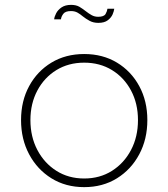

<svg xmlns="http://www.w3.org/2000/svg" viewBox="-20 -760 692 789"><path d="M326 9Q250 9 191.5 -27.2Q133 -63.5 99.8 -125.8Q66.5 -188 66.5 -266.5Q66.5 -345 99.8 -406.2Q133 -467.5 191.5 -502.8Q250 -538 326 -538Q402 -538 460.5 -502.8Q519 -467.5 552.2 -406.2Q585.5 -345 585.5 -266.5Q585.5 -188 552.2 -125.8Q519 -63.5 460.5 -27.2Q402 9 326 9ZM326 -26.5Q390.5 -26.5 440.2 -58Q490 -89.5 518.5 -143.8Q547 -198 547 -266.5Q547 -334.5 518.5 -388Q490 -441.5 440.2 -472Q390.5 -502.5 326 -502.5Q261.5 -502.5 211.8 -472Q162 -441.5 133.5 -388Q105 -334.5 105 -266.5Q105 -198 133.5 -143.8Q162 -89.5 211.8 -58Q261.5 -26.5 326 -26.5ZM449.5 -724Q448.5 -714.5 442.8 -701Q437 -687.5 423 -676.8Q409 -666 384 -666Q363.5 -666 348 -674.5Q332.5 -683 320 -693Q310 -701.5 298.8 -708Q287.5 -714.5 271.5 -714.5Q248.5 -714.5 240 -703Q231.5 -691.5 230.5 -680.5H202.5Q203.5 -691.5 210.8 -705.5Q218 -719.5 233.2 -729.8Q248.5 -740 272 -740Q293 -740 306.8 -731.8Q320.5 -723.5 332.5 -714Q344.5 -704.5 356.5 -697.8Q368.5 -691 383.5 -691Q407.5 -691 414 -702.8Q420.5 -714.5 421.5 -724Z"/></svg>

Font: Epilogue ExtraLight
Style: Regular
Weight: 250
Designer: Tyler Finck
Foundry: Etcetera Type Co
Version: Version 2.112